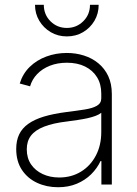

<svg xmlns="http://www.w3.org/2000/svg" viewBox="-20 -767 569 798"><path d="M221.2 11.2Q173.8 11.2 134.3 -7.1Q94.7 -25.4 71 -61Q47.4 -96.7 47.4 -147.9Q47.4 -182.6 59.6 -208.3Q71.8 -233.9 97.4 -252.2Q123 -270.5 162.6 -282.5Q202.1 -294.4 255.9 -301.3Q298.8 -306.6 331.5 -311.8Q364.3 -316.9 382.6 -327.4Q400.9 -337.9 400.9 -358.4V-378.4Q400.9 -417.5 383.3 -446Q365.7 -474.6 333.7 -490.5Q301.8 -506.3 258.3 -506.3Q218.8 -506.3 187 -493.7Q155.3 -481 134.3 -459Q113.3 -437 105 -408.2L62 -419.9Q74.7 -460.9 103.5 -489Q132.3 -517.1 172.4 -532Q212.4 -546.9 257.8 -546.9Q295.4 -546.9 329.1 -536.1Q362.8 -525.4 388.9 -503.9Q415 -482.4 429.9 -450.7Q444.8 -418.9 444.8 -376V0H401.4V-97.7H397.9Q383.8 -67.4 358.9 -42.7Q334 -18.1 299.3 -3.4Q264.6 11.2 221.2 11.2ZM226.1 -29.3Q276.9 -29.3 316.4 -53.5Q356 -77.6 378.4 -120.4Q400.9 -163.1 400.9 -218.3V-298.3Q392.1 -291 377.2 -285.4Q362.3 -279.8 343.3 -275.6Q324.2 -271.5 302.7 -268.3Q281.2 -265.1 259.3 -262.2Q200.7 -255.4 163.3 -240.7Q126 -226.1 108.6 -203.1Q91.3 -180.2 91.3 -146.5Q91.3 -109.9 109.1 -83.7Q127 -57.6 157.5 -43.5Q188 -29.3 226.1 -29.3ZM257.8 -615.7Q220.7 -615.7 190.9 -633.3Q161.1 -650.9 143.3 -680.7Q125.5 -710.4 125.5 -747.1H162.1Q162.1 -706.1 189.9 -678.5Q217.8 -650.9 257.8 -650.9Q297.9 -650.9 325.9 -678.5Q354 -706.1 354 -747.1H390.1Q390.1 -710.4 372.6 -680.7Q355 -650.9 325.2 -633.3Q295.4 -615.7 257.8 -615.7Z"/></svg>

Font: Inter 18pt ExtraLight
Style: Regular
Weight: 250
Designer: Rasmus Andersson
Foundry: rsms
Version: Version 4.001;git-66647c0bb